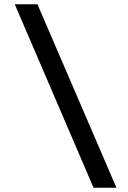

<svg xmlns="http://www.w3.org/2000/svg" viewBox="-20 -706 600 897"><path d="M49 -686 417 171H524L155 -686Z"/></svg>

Font: Chivo
Style: Bold Italic
Weight: 700
Italic angle: -8°
Designer: Hector Gatti
Foundry: Omnibus-Type
Version: Version 1.003;PS 001.003;hotconv 1.0.70;makeotf.lib2.5.58329